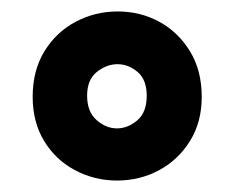

<svg xmlns="http://www.w3.org/2000/svg" viewBox="-20 -732 409 335"><path d="M184 -417Q145 -417 111 -435Q77 -453 57 -486Q37 -519 37 -563Q37 -609 57.5 -642.5Q78 -676 112 -694Q146 -712 185 -712Q225 -712 258 -694Q291 -676 311.5 -642.5Q332 -609 332 -563Q332 -519 311.5 -486Q291 -453 257.5 -435Q224 -417 184 -417ZM184 -508Q203 -508 219.5 -522Q236 -536 236 -565Q236 -593 220 -606.5Q204 -620 185 -620Q166 -620 149 -606.5Q132 -593 132 -565Q132 -537 148.5 -522.5Q165 -508 184 -508Z"/></svg>

Font: DM Sans 24pt Black
Style: Regular
Weight: 900
Designer: Colophon Foundry, Jonny Pinhorn
Foundry: Colophon Foundry
Version: Version 4.004;gftools[0.9.30]